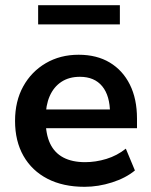

<svg xmlns="http://www.w3.org/2000/svg" viewBox="-20 -710 582 740"><path d="M306 10Q223 10 163 -21Q103 -52 70.5 -109Q38 -166 38 -244Q38 -320 69.5 -377Q101 -434 156.5 -466.5Q212 -499 283 -499Q353 -499 403 -469Q453 -439 480.5 -384Q508 -329 508 -253V-216H139V-288H420L404 -273Q404 -341 374 -377.5Q344 -414 288 -414Q246 -414 216.5 -394.5Q187 -375 171.5 -339.5Q156 -304 156 -255V-248Q156 -193 173 -157Q190 -121 224 -103Q258 -85 308 -85Q349 -85 390 -97.5Q431 -110 465 -137L500 -53Q465 -24 412 -7Q359 10 306 10ZM127 -616V-690H442V-616Z"/></svg>

Font: NunitoSans3
Style: Bold
Weight: 700
Designer: Vernon Adams
Foundry: Vernon Adams
Version: Version 3.101;gftools[0.9.27]